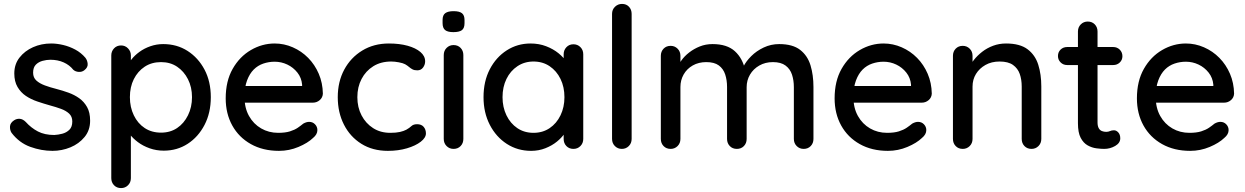

<svg xmlns="http://www.w3.org/2000/svg" viewBox="-20 -760 6357 980"><path d="M39 -82Q30 -96 31 -114.5Q32 -133 52 -146Q66 -155 81.5 -153.5Q97 -152 111 -138Q139 -107 173.5 -89Q208 -71 257 -71Q277 -72 298 -77.5Q319 -83 334 -97.5Q349 -112 349 -140Q349 -165 333 -180Q317 -195 291 -204.5Q265 -214 235 -222Q203 -231 170.5 -242Q138 -253 112 -270.5Q86 -288 69.5 -316Q53 -344 53 -385Q53 -432 79.5 -466Q106 -500 148.5 -519Q191 -538 241 -538Q270 -538 302 -530.5Q334 -523 364 -507Q394 -491 416 -465Q426 -452 427.5 -434Q429 -416 411 -402Q399 -392 382 -393Q365 -394 354 -404Q335 -428 305 -441.5Q275 -455 237 -455Q218 -455 197.5 -449.5Q177 -444 163 -430Q149 -416 149 -389Q149 -364 165.5 -349Q182 -334 209 -324Q236 -314 268 -306Q299 -298 329.5 -287Q360 -276 384.5 -258.5Q409 -241 424.5 -213.5Q440 -186 440 -144Q440 -95 411.5 -60.5Q383 -26 339.5 -8Q296 10 248 10Q191 10 134.5 -10.5Q78 -31 39 -82Z M813 -535Q883 -535 937.5 -500Q992 -465 1024 -404.5Q1056 -344 1056 -264Q1056 -184 1024 -122.5Q992 -61 938 -26Q884 9 816 9Q778 9 744 -3Q710 -15 684 -34.5Q658 -54 641.5 -76Q625 -98 621 -117L648 -130V149Q648 171 633.5 185.5Q619 200 598 200Q576 200 562 185.5Q548 171 548 149V-477Q548 -498 562 -513Q576 -528 598 -528Q619 -528 633.5 -513Q648 -498 648 -477V-408L632 -417Q635 -436 651 -456.5Q667 -477 691.5 -495Q716 -513 747.5 -524Q779 -535 813 -535ZM802 -443Q754 -443 718.5 -419.5Q683 -396 663 -356Q643 -316 643 -264Q643 -213 663 -171.5Q683 -130 718.5 -106.5Q754 -83 802 -83Q849 -83 884 -106.5Q919 -130 939.5 -171.5Q960 -213 960 -264Q960 -315 939.5 -355.5Q919 -396 884 -419.5Q849 -443 802 -443Z M1404 10Q1322 10 1260.5 -24.5Q1199 -59 1165.5 -119.5Q1132 -180 1132 -258Q1132 -346 1167.5 -408.5Q1203 -471 1260.5 -504.5Q1318 -538 1382 -538Q1430 -538 1474.5 -518.5Q1519 -499 1553 -464.5Q1587 -430 1607 -383.5Q1627 -337 1628 -282Q1627 -262 1612 -249Q1597 -236 1577 -236H1189L1165 -321H1541L1522 -303V-328Q1519 -363 1498 -389.5Q1477 -416 1446.5 -430.5Q1416 -445 1382 -445Q1352 -445 1324 -435.5Q1296 -426 1275 -405Q1254 -384 1241 -349.5Q1228 -315 1228 -264Q1228 -209 1251 -168Q1274 -127 1313 -104.5Q1352 -82 1400 -82Q1436 -82 1460 -89.5Q1484 -97 1500 -108Q1516 -119 1528 -129Q1544 -138 1558 -138Q1576 -138 1588 -125.5Q1600 -113 1600 -96Q1600 -74 1578 -56Q1551 -30 1503.5 -10Q1456 10 1404 10Z M1965 -538Q2019 -538 2060.5 -526.5Q2102 -515 2126 -494.5Q2150 -474 2150 -447Q2150 -430 2139.5 -415.5Q2129 -401 2110 -401Q2095 -401 2085.5 -406Q2076 -411 2068 -418Q2060 -425 2048 -432Q2037 -438 2015.5 -442Q1994 -446 1977 -446Q1924 -446 1885.5 -422Q1847 -398 1825.5 -357Q1804 -316 1804 -264Q1804 -212 1825.5 -171Q1847 -130 1884.5 -106Q1922 -82 1972 -82Q2002 -82 2021.5 -86.5Q2041 -91 2054 -98Q2070 -107 2080 -116.5Q2090 -126 2109 -126Q2131 -126 2142.5 -112.5Q2154 -99 2154 -79Q2154 -57 2127.5 -36.5Q2101 -16 2057 -3Q2013 10 1960 10Q1882 10 1824.5 -26Q1767 -62 1735.5 -124Q1704 -186 1704 -264Q1704 -343 1737 -404.5Q1770 -466 1829 -502Q1888 -538 1965 -538Z M2345 -51Q2345 -29 2331 -14.5Q2317 0 2295 0Q2274 0 2259.5 -14.5Q2245 -29 2245 -51V-479Q2245 -501 2259.5 -515.5Q2274 -530 2295 -530Q2317 -530 2331 -515.5Q2345 -501 2345 -479ZM2294 -596Q2265 -596 2252 -606.5Q2239 -617 2239 -642V-658Q2239 -683 2253 -693Q2267 -703 2295 -703Q2325 -703 2338 -692.5Q2351 -682 2351 -658V-642Q2351 -616 2337.5 -606Q2324 -596 2294 -596Z M2907 -534Q2928 -534 2942.5 -519.5Q2957 -505 2957 -483V-51Q2957 -29 2942.5 -14.5Q2928 0 2907 0Q2885 0 2871 -14.5Q2857 -29 2857 -51V-123L2877 -120Q2877 -102 2862.5 -80Q2848 -58 2823 -37.5Q2798 -17 2764 -3.5Q2730 10 2691 10Q2622 10 2567 -25.5Q2512 -61 2480 -123Q2448 -185 2448 -264Q2448 -345 2480 -406.5Q2512 -468 2566.5 -503Q2621 -538 2688 -538Q2731 -538 2767.5 -524Q2804 -510 2831 -488Q2858 -466 2873 -441.5Q2888 -417 2888 -395L2857 -392V-483Q2857 -504 2871 -519Q2885 -534 2907 -534ZM2703 -82Q2750 -82 2785.5 -106Q2821 -130 2841 -171.5Q2861 -213 2861 -264Q2861 -316 2841 -357Q2821 -398 2785.5 -422Q2750 -446 2703 -446Q2657 -446 2621 -422Q2585 -398 2565 -357Q2545 -316 2545 -264Q2545 -213 2565 -171.5Q2585 -130 2620.5 -106Q2656 -82 2703 -82Z M3204 -51Q3204 -29 3189.5 -14.5Q3175 0 3154 0Q3133 0 3118.5 -14.5Q3104 -29 3104 -51V-689Q3104 -711 3119 -725.5Q3134 -740 3155 -740Q3177 -740 3190.5 -725.5Q3204 -711 3204 -689Z M3617 -535Q3691 -535 3731 -498.5Q3771 -462 3784 -400L3768 -405L3775 -421Q3788 -447 3814.5 -473.5Q3841 -500 3878 -517.5Q3915 -535 3957 -535Q4026 -535 4064 -505.5Q4102 -476 4117 -426.5Q4132 -377 4132 -316V-51Q4132 -29 4118 -14.5Q4104 0 4082 0Q4061 0 4046.5 -14.5Q4032 -29 4032 -51V-315Q4032 -350 4022.5 -379Q4013 -408 3989.5 -425.5Q3966 -443 3925 -443Q3886 -443 3855.5 -425.5Q3825 -408 3808 -379Q3791 -350 3791 -315V-51Q3791 -29 3777 -14.5Q3763 0 3741 0Q3719 0 3705 -14.5Q3691 -29 3691 -51V-316Q3691 -351 3681.5 -380Q3672 -409 3649 -426Q3626 -443 3585 -443Q3546 -443 3516 -426Q3486 -409 3469.5 -380Q3453 -351 3453 -316V-51Q3453 -29 3438.5 -14.5Q3424 0 3403 0Q3381 0 3367 -14.5Q3353 -29 3353 -51V-475Q3353 -497 3367 -511.5Q3381 -526 3403 -526Q3424 -526 3438.5 -511.5Q3453 -497 3453 -475V-416L3434 -405Q3441 -427 3457 -450Q3473 -473 3497.5 -492Q3522 -511 3552 -523Q3582 -535 3617 -535Z M4512 10Q4430 10 4368.5 -24.5Q4307 -59 4273.5 -119.5Q4240 -180 4240 -258Q4240 -346 4275.5 -408.5Q4311 -471 4368.5 -504.5Q4426 -538 4490 -538Q4538 -538 4582.5 -518.5Q4627 -499 4661 -464.5Q4695 -430 4715 -383.5Q4735 -337 4736 -282Q4735 -262 4720 -249Q4705 -236 4685 -236H4297L4273 -321H4649L4630 -303V-328Q4627 -363 4606 -389.5Q4585 -416 4554.5 -430.5Q4524 -445 4490 -445Q4460 -445 4432 -435.5Q4404 -426 4383 -405Q4362 -384 4349 -349.5Q4336 -315 4336 -264Q4336 -209 4359 -168Q4382 -127 4421 -104.5Q4460 -82 4508 -82Q4544 -82 4568 -89.5Q4592 -97 4608 -108Q4624 -119 4636 -129Q4652 -138 4666 -138Q4684 -138 4696 -125.5Q4708 -113 4708 -96Q4708 -74 4686 -56Q4659 -30 4611.5 -10Q4564 10 4512 10Z M5115 -538Q5186 -538 5225 -508.5Q5264 -479 5279.5 -429.5Q5295 -380 5295 -319V-51Q5295 -29 5280.5 -14.5Q5266 0 5245 0Q5223 0 5209 -14.5Q5195 -29 5195 -51V-318Q5195 -354 5185 -382.5Q5175 -411 5150.5 -428.5Q5126 -446 5082 -446Q5041 -446 5010 -428.5Q4979 -411 4961.5 -382.5Q4944 -354 4944 -318V-51Q4944 -29 4929.5 -14.5Q4915 0 4894 0Q4872 0 4858 -14.5Q4844 -29 4844 -51V-475Q4844 -497 4858 -511.5Q4872 -526 4894 -526Q4915 -526 4929.5 -511.5Q4944 -497 4944 -475V-419L4926 -409Q4933 -431 4950.5 -453.5Q4968 -476 4993 -495.5Q5018 -515 5049 -526.5Q5080 -538 5115 -538Z M5427 -520H5662Q5682 -520 5695.5 -506.5Q5709 -493 5709 -473Q5709 -454 5695.5 -441Q5682 -428 5662 -428H5427Q5407 -428 5393.5 -441.5Q5380 -455 5380 -474Q5380 -494 5393.5 -507Q5407 -520 5427 -520ZM5532 -650Q5554 -650 5568 -635.5Q5582 -621 5582 -599V-135Q5582 -117 5588 -106Q5594 -95 5604.5 -91Q5615 -87 5626 -87Q5637 -87 5645.5 -91Q5654 -95 5666 -95Q5678 -95 5688 -84Q5698 -73 5698 -54Q5698 -30 5672 -15Q5646 0 5616 0Q5599 0 5576 -3Q5553 -6 5531.5 -18Q5510 -30 5496 -56.5Q5482 -83 5482 -131V-599Q5482 -621 5496.5 -635.5Q5511 -650 5532 -650Z M6055 10Q5973 10 5911.5 -24.5Q5850 -59 5816.5 -119.5Q5783 -180 5783 -258Q5783 -346 5818.5 -408.5Q5854 -471 5911.5 -504.5Q5969 -538 6033 -538Q6081 -538 6125.5 -518.5Q6170 -499 6204 -464.5Q6238 -430 6258 -383.5Q6278 -337 6279 -282Q6278 -262 6263 -249Q6248 -236 6228 -236H5840L5816 -321H6192L6173 -303V-328Q6170 -363 6149 -389.5Q6128 -416 6097.5 -430.5Q6067 -445 6033 -445Q6003 -445 5975 -435.5Q5947 -426 5926 -405Q5905 -384 5892 -349.5Q5879 -315 5879 -264Q5879 -209 5902 -168Q5925 -127 5964 -104.5Q6003 -82 6051 -82Q6087 -82 6111 -89.5Q6135 -97 6151 -108Q6167 -119 6179 -129Q6195 -138 6209 -138Q6227 -138 6239 -125.5Q6251 -113 6251 -96Q6251 -74 6229 -56Q6202 -30 6154.5 -10Q6107 10 6055 10Z"/></svg>

Font: Quicksand SemiBold
Style: Regular
Weight: 600
Designer: Andrew Paglinawan
Foundry: Andrew Paglinawan
Version: Version 3.004